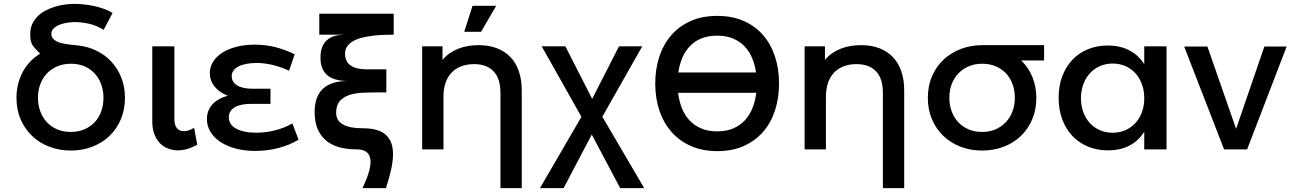

<svg xmlns="http://www.w3.org/2000/svg" viewBox="-20 -771 6661 991"><path d="M345 6Q286.5 6 235.2 -13.5Q184 -33 146.2 -68.8Q108.5 -104.5 86.8 -154.5Q65 -204.5 65 -266Q65 -336.5 95.8 -396.5Q126.5 -456.5 187 -494Q174 -508 164.5 -517.5Q155 -527 148.5 -537Q142 -547 139 -560.2Q136 -573.5 136 -595Q136 -624 146.2 -646.5Q156.5 -669 174 -686.5Q191.5 -704 214.8 -716.2Q238 -728.5 263.2 -736.2Q288.5 -744 314.5 -747.5Q340.5 -751 364 -751Q387.5 -751 413.5 -748.2Q439.5 -745.5 465.8 -739.8Q492 -734 516.5 -725.2Q541 -716.5 561 -704L515 -617Q477.5 -640 439.2 -648.5Q401 -657 363 -657Q350.5 -657 330.2 -654.2Q310 -651.5 291.2 -644.8Q272.5 -638 258.8 -626Q245 -614 245 -596Q245 -583 252.2 -573.8Q259.5 -564.5 271 -558.2Q282.5 -552 296.8 -548.5Q311 -545 325.8 -542.8Q340.5 -540.5 354 -539.5Q367.5 -538.5 377 -537Q431 -532 476.5 -510Q522 -488 555 -452.5Q588 -417 606.5 -369.5Q625 -322 625 -266Q625 -206 604 -156Q583 -106 545.8 -70Q508.5 -34 457.2 -14Q406 6 345 6ZM345 -90Q383.5 -90 414.5 -103Q445.5 -116 467.8 -139.2Q490 -162.5 502 -195Q514 -227.5 514 -266Q514 -303 502.5 -335.2Q491 -367.5 469.2 -391.2Q447.5 -415 416.5 -428.5Q385.5 -442 346 -442Q308 -442 276.8 -429Q245.5 -416 223 -392.8Q200.5 -369.5 188.2 -337Q176 -304.5 176 -266Q176 -229 187.8 -196.8Q199.5 -164.5 221.5 -140.8Q243.5 -117 274.8 -103.5Q306 -90 345 -90Z M880 -157Q880 -124.5 893.2 -109.2Q906.5 -94 929 -94Q941 -94 954 -98.2Q967 -102.5 982 -111L998 -24Q946 5 898 5Q870.5 5 846.2 -4.8Q822 -14.5 804.2 -33.2Q786.5 -52 776.2 -79.8Q766 -107.5 766 -144V-532H880Z M1297 8Q1242.5 8 1196.8 -4.2Q1151 -16.5 1118 -38.2Q1085 -60 1066.5 -90Q1048 -120 1048 -156Q1048 -201 1076.2 -232Q1104.5 -263 1156 -277Q1113 -293 1088 -323.8Q1063 -354.5 1063 -394Q1063 -426 1080.2 -453Q1097.5 -480 1128.2 -499.5Q1159 -519 1201.8 -529.8Q1244.5 -540.5 1295 -540.5Q1351 -540.5 1401 -527.8Q1451 -515 1501 -491L1472 -406Q1384.5 -446 1304 -446Q1274.5 -446 1250.8 -441.2Q1227 -436.5 1210.5 -427.8Q1194 -419 1185 -406.5Q1176 -394 1176 -378Q1176 -347 1204.2 -330Q1232.5 -313 1284 -313H1376V-235H1276Q1221 -235 1191 -217Q1161 -199 1161 -165Q1161 -128 1199 -107Q1237 -86 1304 -86Q1353 -86 1401.8 -98.8Q1450.5 -111.5 1489 -134L1521 -50Q1475 -22 1417 -7Q1359 8 1297 8Z M1974 -294H1925Q1887.5 -294 1850 -292.2Q1812.5 -290.5 1782.5 -280.5Q1752.5 -270.5 1733.8 -249.2Q1715 -228 1715 -189Q1715 -148.5 1749.8 -128.8Q1784.5 -109 1851 -109Q1934.5 -109 1971.5 -75.2Q2008.5 -41.5 2008.5 24Q2008.5 59.5 1999 103.2Q1989.5 147 1972 200H1851Q1892.5 113 1892.5 64Q1892.5 0 1821 0Q1713 0 1658.5 -49.5Q1604 -99 1604 -192.5Q1604 -353 1775 -353Q1634 -353 1634 -473Q1634 -592 1761 -592H1628V-700H2012V-592Q1987.5 -592 1959.2 -591Q1931 -590 1903 -586.5Q1875 -583 1849.2 -576.8Q1823.5 -570.5 1804 -559.5Q1784.5 -548.5 1772.8 -532.5Q1761 -516.5 1761 -494Q1761 -413 1874 -413H1974Z M2450 -538Q2503.5 -538 2545 -522Q2586.5 -506 2615 -476Q2643.5 -446 2658.2 -402.8Q2673 -359.5 2673 -305V200H2563V-292Q2563 -366 2527.5 -403Q2492 -440 2427 -440Q2388.5 -440 2359 -428.2Q2329.5 -416.5 2309.5 -394.8Q2289.5 -373 2279.2 -342Q2269 -311 2269 -272V0H2159V-532H2264V-461.5Q2280.5 -482 2301.8 -496.5Q2323 -511 2347 -520.2Q2371 -529.5 2397.2 -533.8Q2423.5 -538 2450 -538ZM2419 -741H2541L2463 -607H2376Z M2981 -168 2776 -532H2898L3036.5 -260.5L3175 -532H3295L3089 -168.5L3305 200H3181L3034.5 -76.5L2889 200H2767Z M3682 9Q3606 9 3546.5 -17.2Q3487 -43.5 3446 -90Q3405 -136.5 3383.5 -200.5Q3362 -264.5 3362 -340Q3362 -414 3382.8 -477.8Q3403.5 -541.5 3444 -588.5Q3484.5 -635.5 3544.2 -662.2Q3604 -689 3682 -689Q3758.5 -689 3818 -663Q3877.5 -637 3918 -590.5Q3958.5 -544 3979.8 -480Q4001 -416 4001 -340Q4001 -266 3980.5 -202.2Q3960 -138.5 3919.5 -91.5Q3879 -44.5 3819.5 -17.8Q3760 9 3682 9ZM3682 -93Q3729.5 -93 3764.8 -108.2Q3800 -123.5 3824.8 -150.2Q3849.5 -177 3864 -213.5Q3878.5 -250 3883.5 -292H3480Q3485 -250.5 3499 -214.2Q3513 -178 3537.8 -151Q3562.5 -124 3598.2 -108.5Q3634 -93 3682 -93ZM3682 -587Q3635.5 -587 3600.5 -572.8Q3565.5 -558.5 3541 -533Q3516.5 -507.5 3501.8 -472.8Q3487 -438 3481 -397H3882Q3876.5 -437 3862 -471.5Q3847.5 -506 3823 -531.8Q3798.5 -557.5 3763.5 -572.2Q3728.5 -587 3682 -587Z M4424 -538Q4477.5 -538 4519 -522Q4560.5 -506 4589 -476Q4617.5 -446 4632.2 -402.8Q4647 -359.5 4647 -305V200H4537V-292Q4537 -366 4501.5 -403Q4466 -440 4401 -440Q4362.5 -440 4333 -428.2Q4303.5 -416.5 4283.5 -394.8Q4263.5 -373 4253.2 -342Q4243 -311 4243 -272V0H4133V-532H4238V-461.5Q4254.5 -482 4275.8 -496.5Q4297 -511 4321 -520.2Q4345 -529.5 4371.2 -533.8Q4397.5 -538 4424 -538Z M5049 6Q4988.5 6 4937.2 -14Q4886 -34 4848.5 -70Q4811 -106 4790 -156Q4769 -206 4769 -266Q4769 -327.5 4790.8 -377.8Q4812.5 -428 4850.5 -463.5Q4888.5 -499 4939.8 -518.5Q4991 -538 5050 -538H5369V-459H5251Q5289 -422 5309 -372.8Q5329 -323.5 5329 -266Q5329 -204.5 5307.5 -154.2Q5286 -104 5248.2 -68.2Q5210.5 -32.5 5159.2 -13.2Q5108 6 5049 6ZM5049 -90Q5087 -90 5118 -103.2Q5149 -116.5 5171.2 -140Q5193.5 -163.5 5205.8 -195.8Q5218 -228 5218 -266Q5218 -303.5 5206.5 -335.8Q5195 -368 5173.2 -391.5Q5151.5 -415 5120 -428.5Q5088.5 -442 5049 -442Q5011 -442 4980 -428.8Q4949 -415.5 4926.8 -392.2Q4904.5 -369 4892.2 -336.8Q4880 -304.5 4880 -266Q4880 -229 4891.8 -196.8Q4903.5 -164.5 4925.5 -140.8Q4947.5 -117 4978.8 -103.5Q5010 -90 5049 -90Z M5886 -91Q5857 -44.5 5810 -19.8Q5763 5 5699 5Q5641.5 5 5594.5 -14.8Q5547.5 -34.5 5514 -70.5Q5480.5 -106.5 5462.2 -156.5Q5444 -206.5 5444 -267Q5444 -327 5462.5 -376.5Q5481 -426 5514.2 -461.5Q5547.5 -497 5594.2 -516.5Q5641 -536 5697 -536Q5761.5 -536 5809 -511.2Q5856.5 -486.5 5886 -439.5V-532H6001V0H5886ZM5723 -443Q5687 -443 5657 -429.8Q5627 -416.5 5605.2 -392.5Q5583.5 -368.5 5571.5 -335.8Q5559.5 -303 5559 -264Q5559.5 -225 5571.5 -192.2Q5583.5 -159.5 5605 -136Q5626.5 -112.5 5656.5 -99.2Q5686.5 -86 5723 -86Q5759 -86 5789 -99.2Q5819 -112.5 5840.5 -136Q5862 -159.5 5874 -192.2Q5886 -225 5886 -264Q5886 -303.5 5874 -336.2Q5862 -369 5840.5 -392.8Q5819 -416.5 5789 -429.8Q5759 -443 5723 -443Z M6092 -531H6212L6360 -106L6506 -531H6621L6417 0H6298Z"/></svg>

Font: Argentum Sans
Style: Regular
Weight: 400
Designer: Julieta Ulanovsky, Owen Earl, Chris M. Simpson, Rasmus Andersson, Cristiano Sobral
Foundry: The Argentum Sans Project Authors
Version: Version 3.135; ttfautohint (v1.8.4.7-5d5b-dirty)